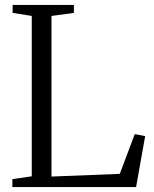

<svg xmlns="http://www.w3.org/2000/svg" viewBox="-20 -763 626 783"><path d="M30.5 0V-32.5L109.5 -44V-698L31.5 -710.5V-743H281.5V-710.5L190 -698V-43L468.5 -54L529.5 -216L572 -208L535 0Z"/></svg>

Font: Merriweather 72pt Light
Style: Regular
Weight: 300
Version: Version 2.100